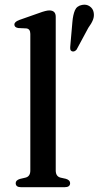

<svg xmlns="http://www.w3.org/2000/svg" viewBox="-20 -781 412 801"><path d="M212.5 -711V-70Q212.5 -45 232.5 -40L255 -35Q272.5 -29.5 272.5 -17Q272.5 0 249.5 0H68Q45.5 0 45.5 -17Q45.5 -29 63 -34.5L86.5 -40Q106.5 -45 106.5 -69.5V-639.5Q106.5 -660.5 90 -662.5L56.5 -664Q40 -666.5 40 -678.5Q40 -690 60 -697.5L142.5 -726.5Q172 -737.5 185.5 -737.5Q212.5 -737.5 212.5 -711ZM282 -689Q284.5 -719 292.5 -737.8Q300.5 -756.5 322.5 -760.5Q340.5 -764 354 -754.8Q367.5 -745.5 370.5 -730.5Q374 -714 367.8 -698.2Q361.5 -682.5 348.5 -665L299.5 -574Q290.5 -563.5 280 -567Q274.5 -569.5 273.5 -574.8Q272.5 -580 273 -586Z"/></svg>

Font: Fraunces 9pt
Style: Regular
Weight: 400
Version: Version 1.000;[b76b70a41]